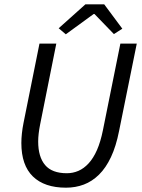

<svg xmlns="http://www.w3.org/2000/svg" viewBox="-20 -858 656 890"><path d="M285 -699 252 -727 376 -838H463L547 -725L508 -700L418 -793H414ZM89 -288 163 -656H241L166 -281Q157 -236 157 -202Q157 -131 189 -93Q221 -55 290 -55Q318 -55 343.5 -66Q369 -77 391 -101Q413 -125 429.5 -162.5Q446 -200 457 -254L538 -656H614L532 -251Q518 -180 494.5 -130Q471 -80 439 -48.5Q407 -17 368.5 -2.5Q330 12 286 12Q186 12 132.5 -40Q79 -92 79 -195Q79 -216 81.5 -239.5Q84 -263 89 -288Z"/></svg>

Font: TypoPRO Source Sans Pro
Style: Italic
Weight: 400
Italic angle: -11°
Designer: Paul D. Hunt
Foundry: Adobe Systems Incorporated
Version: Version 1.075;PS 2.000;hotconv 1.0.86;makeotf.lib2.5.63406